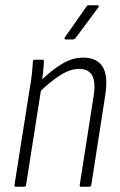

<svg xmlns="http://www.w3.org/2000/svg" viewBox="-20 -710 458 730"><path d="M289 0Q282 0 283 -6L336 -345Q344 -398 330.5 -423Q317 -448 280 -448Q247 -448 209 -424Q171 -400 127 -357L132 -400Q172 -440 213 -465.5Q254 -491 296 -491Q348 -491 370 -456.5Q392 -422 380 -347L327 -6Q326 0 319 0ZM41 0Q34 0 35 -6L92 -367Q98 -398 101 -427Q104 -456 105 -476Q105 -483 112 -483H142Q147 -483 147 -476Q146 -455 143 -428Q140 -401 137 -382V-375L79 -6Q78 0 71 0ZM230 -560Q226 -560 225.5 -562Q225 -564 226 -567L308 -684Q311 -690 318 -690H351Q354 -690 355.5 -687.5Q357 -685 354 -682L267 -565Q263 -560 256 -560Z"/></svg>

Font: Sofia Sans Condensed Light
Style: Italic
Weight: 300
Italic angle: -9°
Version: Version 4.100